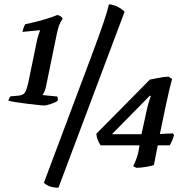

<svg xmlns="http://www.w3.org/2000/svg" viewBox="-20 -778 866 897"><path d="M185 -285Q180 -285 157 -287.5Q134 -290 105 -293.5Q76 -297 51.5 -301Q27 -305 19 -308Q21 -315 24 -320.5Q27 -326 30 -328L65 -331Q89 -333 97 -346.5Q105 -360 112 -391L153 -590Q156 -605 161 -618.5Q166 -632 167 -635L166 -637L85 -629Q87 -639 91 -650Q95 -661 98 -665Q138 -673 180.5 -685Q223 -697 248 -708Q266 -704 273 -691Q262 -675 256 -659.5Q250 -644 243 -608L195 -374Q193 -363 188 -351Q183 -339 178 -334L248 -327Q249 -325 249.5 -319.5Q250 -314 250 -308Q241 -300 218.5 -292.5Q196 -285 185 -285ZM253 99Q209 99 185 76L406 -513Q445 -617 464 -673.5Q483 -730 489 -758Q515 -755 534.5 -744Q554 -733 562 -723ZM618 6Q616 6 610.5 3Q605 0 602 -2Q608 -13 614.5 -29Q621 -45 626 -66L632 -99H450Q440 -114 435.5 -127Q431 -140 430 -153L680 -406Q694 -409 720 -414Q746 -419 767 -420L784 -409Q778 -387 771 -358.5Q764 -330 754 -282L727 -152L788 -155L793 -147Q790 -134 783.5 -119.5Q777 -105 773 -99H717L699 -7Q689 -3 663.5 1.5Q638 6 618 6ZM503 -151H641L665 -261Q669 -280 675 -300.5Q681 -321 685 -329L680 -331Z"/></svg>

Font: Texturina SemiBold
Style: Italic
Weight: 600
Italic angle: -11°
Designer: Guillermo Torres Carreño
Foundry: Omnibus-Type
Version: Version 1.002; ttfautohint (v1.8.3)